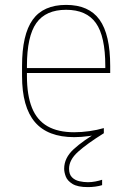

<svg xmlns="http://www.w3.org/2000/svg" viewBox="-20 -550 540 784"><path d="M283 10Q175 10 122.5 -51.5Q70 -113 70 -240V-280Q70 -409 113.5 -469.5Q157 -530 250 -530Q343 -530 386.5 -469.5Q430 -409 430 -280V-252H80V-272H420L410 -262V-280Q410 -402 371.5 -456Q333 -510 250 -510Q167 -510 128.5 -456Q90 -402 90 -280V-240Q90 -161 110.5 -110Q131 -59 174 -34.5Q217 -10 283 -10Q313 -10 345 -14.5Q377 -19 404 -27V-6Q376 1 344 5.5Q312 10 283 10ZM339 214Q297 214 276 201Q255 188 248.5 170.5Q242 153 242 139Q242 95 280.5 59.5Q319 24 386 -15L404 -6Q335 37 298.5 70Q262 103 262 139Q262 162 274 174Q286 186 304 190Q322 194 339 194Q354 194 369.5 191Q385 188 397 184V206Q384 210 369 212Q354 214 339 214Z"/></svg>

Font: M PLUS Code Latin Thin
Style: Regular
Weight: 250
Designer: Coji Morishita
Foundry: UNDERFOREST DESIGN
Version: Version 1.002; ttfautohint (v1.8.3)